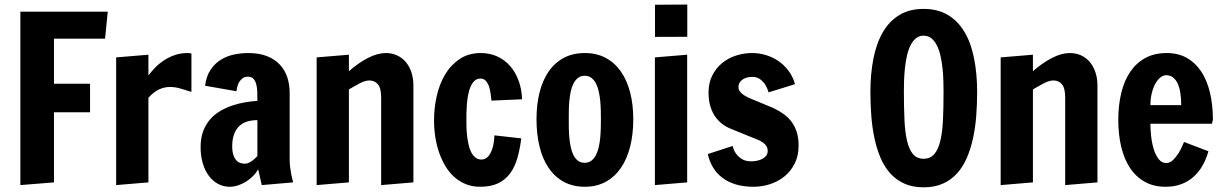

<svg xmlns="http://www.w3.org/2000/svg" viewBox="-20 -801 5332 837"><path d="M68.8 -750H449.7L438 -632.3H215.3V-436H372.6V-311.5H215.3V-5.9L68.8 5.9Z M486.3 -550.8 627 -562.5V-472.2Q639.2 -488.3 655.8 -505.6Q672.4 -522.9 693.6 -537.1Q714.8 -551.3 740.7 -560.5Q766.6 -569.8 797.4 -569.8Q799.8 -569.8 802.7 -569.6Q805.7 -569.3 808.1 -568.8Q811 -568.4 814.5 -567.9V-400.4Q791.5 -407.2 768.1 -414.6Q744.6 -421.9 720.7 -421.9Q697.3 -421.9 674.3 -411.6Q651.4 -401.4 627 -375V-5.9L486.3 5.9Z M854.5 -159.7Q854.5 -199.7 866 -229.7Q877.4 -259.8 896.7 -281.5Q916 -303.2 941.4 -317.9Q966.8 -332.5 994.4 -341.6Q1022 -350.6 1049.8 -355.2Q1077.6 -359.9 1102.1 -361.3Q1102.1 -380.9 1101.6 -399.7Q1101.1 -418.5 1097.2 -433.3Q1093.3 -448.2 1085 -457.5Q1076.7 -466.8 1061.5 -466.8Q1048.8 -466.8 1039.8 -461.2Q1030.8 -455.6 1024.7 -446.5Q1018.6 -437.5 1015.4 -426Q1012.2 -414.6 1010.7 -403.3L874 -427.2Q879.4 -469.2 897.9 -496.8Q916.5 -524.4 942.6 -540.5Q968.8 -556.6 999.8 -563.2Q1030.8 -569.8 1061.5 -569.8Q1109.4 -569.8 1143.6 -556.4Q1177.7 -543 1199.7 -519.5Q1221.7 -496.1 1232.2 -464.6Q1242.7 -433.1 1242.7 -397V-106Q1242.7 -89.4 1244.9 -71.8Q1247.1 -54.2 1250 -39.6Q1253.4 -22.5 1257.8 -5.9L1121.1 5.9L1105.5 -63Q1097.2 -47.9 1083.7 -34.2Q1070.3 -20.5 1053.7 -10Q1037.1 0.5 1018.6 6.8Q1000 13.2 981.9 13.2Q953.1 13.2 929.7 0.2Q906.2 -12.7 889.4 -35.9Q872.6 -59.1 863.5 -90.6Q854.5 -122.1 854.5 -159.7ZM992.2 -161.6Q992.2 -128.4 1005.6 -107.9Q1019 -87.4 1047.9 -87.4Q1057.6 -87.4 1067.1 -92.5Q1076.7 -97.7 1084.5 -104Q1093.3 -111.3 1102.1 -120.6V-277.3Q1078.6 -277.3 1058.6 -271.5Q1038.6 -265.6 1023.7 -252Q1008.8 -238.3 1000.5 -216.1Q992.2 -193.8 992.2 -161.6Z M1641.6 -375.5Q1641.6 -417 1627.4 -433.6Q1613.3 -450.2 1590.3 -450.2Q1571.8 -450.2 1548.6 -438Q1525.4 -425.8 1501 -411.1V-5.9L1360.4 5.9V-550.8L1501 -562.5V-490.7Q1543 -527.3 1584.5 -548.6Q1626 -569.8 1662.1 -569.8Q1688.5 -569.8 1710.4 -559.8Q1732.4 -549.8 1748.3 -531.5Q1764.2 -513.2 1773.2 -486.8Q1782.2 -460.4 1782.2 -427.7V-5.9L1641.6 5.9Z M2252.4 -197.8Q2246.6 -151.4 2235.6 -112.5Q2224.6 -73.7 2204.3 -45.9Q2184.1 -18.1 2152.3 -2.4Q2120.6 13.2 2073.2 13.2Q2039.6 13.2 2011.7 2.2Q1983.9 -8.8 1961.4 -28.6Q1939 -48.3 1922.4 -75.7Q1905.8 -103 1894.5 -135.3Q1883.3 -167.5 1877.7 -203.4Q1872.1 -239.3 1872.1 -276.4Q1872.1 -330.6 1884 -383.1Q1896 -435.5 1920.9 -477.1Q1945.8 -518.6 1984.4 -544.2Q2022.9 -569.8 2076.2 -569.8Q2114.7 -569.8 2147.2 -555.2Q2179.7 -540.5 2203.4 -513.7Q2227.1 -486.8 2240.7 -449.7Q2254.4 -412.6 2255.9 -368.2L2122.6 -362.3Q2121.1 -374.5 2119.1 -390.9Q2117.2 -407.2 2112.3 -422.4Q2107.4 -437.5 2098.4 -448Q2089.4 -458.5 2074.7 -458.5Q2059.1 -458.5 2048.6 -448.7Q2038.1 -439 2031.2 -423.1Q2024.4 -407.2 2020.8 -387.5Q2017.1 -367.7 2015.4 -347.9Q2013.7 -328.1 2013.4 -310.5Q2013.2 -293 2013.2 -281.2Q2013.2 -269.5 2013.4 -252Q2013.7 -234.4 2015.6 -214.8Q2017.6 -195.3 2021.5 -175.8Q2025.4 -156.2 2032.7 -140.6Q2040 -125 2051.3 -115.2Q2062.5 -105.5 2079.1 -105.5Q2089.4 -105.5 2097.2 -110.1Q2105 -114.7 2110.8 -122.1Q2116.7 -129.4 2120.8 -138.9Q2125 -148.4 2127.9 -158.2Q2134.3 -181.6 2135.3 -210.9Z M2529.8 13.2Q2477.1 13.2 2437.5 -8.5Q2397.9 -30.3 2371.6 -69.1Q2345.2 -107.9 2332 -162.1Q2318.8 -216.3 2318.8 -281.7Q2318.8 -344.7 2332 -397.7Q2345.2 -450.7 2371.6 -489Q2397.9 -527.3 2437.5 -548.6Q2477.1 -569.8 2529.8 -569.8Q2581.1 -569.8 2620.6 -548.6Q2660.2 -527.3 2686.8 -489Q2713.4 -450.7 2727.1 -397.7Q2740.7 -344.7 2740.7 -281.7Q2740.7 -216.3 2727.1 -162.1Q2713.4 -107.9 2686.8 -69.1Q2660.2 -30.3 2620.6 -8.5Q2581.1 13.2 2529.8 13.2ZM2528.8 -91.3Q2545.9 -91.3 2558.1 -100.6Q2570.3 -109.9 2578.1 -125.2Q2585.9 -140.6 2590.3 -160.4Q2594.7 -180.2 2596.7 -201.4Q2598.6 -222.7 2599.1 -243.4Q2599.6 -264.2 2599.6 -281.7Q2599.6 -298.8 2599.1 -319.3Q2598.6 -339.8 2596.7 -360.8Q2594.7 -381.8 2590.3 -401.6Q2585.9 -421.4 2578.1 -436.8Q2570.3 -452.1 2558.3 -461.4Q2546.4 -470.7 2529.3 -470.7Q2511.7 -470.7 2499.8 -461.4Q2487.8 -452.1 2480 -436.8Q2472.2 -421.4 2468 -401.6Q2463.9 -381.8 2461.9 -360.8Q2460 -339.8 2459.7 -319.3Q2459.5 -298.8 2459.5 -281.7Q2459.5 -264.2 2459.7 -243.4Q2460 -222.7 2461.9 -201.4Q2463.9 -180.2 2468 -160.4Q2472.2 -140.6 2479.7 -125.2Q2487.3 -109.9 2499.3 -100.6Q2511.2 -91.3 2528.8 -91.3Z M2835 -550.8 2975.6 -562.5V-5.9L2835 5.9ZM2976.1 -781.2V-640.6L2835.4 -640.1V-780.3Z M3173.8 -164.6Q3178.2 -145.5 3189 -130.9Q3197.8 -118.2 3213.9 -107.9Q3230 -97.7 3255.9 -97.7Q3265.6 -97.7 3278.1 -99.9Q3290.5 -102.1 3301.3 -107.4Q3312 -112.8 3319.3 -121.3Q3326.7 -129.9 3326.7 -143.1Q3326.7 -161.1 3314 -172.9Q3301.3 -184.6 3284.2 -191.4L3166.5 -239.3Q3119.1 -258.3 3094 -298.6Q3068.8 -338.9 3068.8 -397.5Q3068.8 -439.5 3085 -471.7Q3101.1 -503.9 3127.4 -525.6Q3153.8 -547.4 3188 -558.6Q3222.2 -569.8 3258.8 -569.8Q3289.1 -569.8 3318.6 -561Q3348.1 -552.2 3373.5 -534.9Q3398.9 -517.6 3417.7 -492.2Q3436.5 -466.8 3445.8 -434.1L3330.6 -398.4Q3325.2 -417 3315.9 -432.1Q3307.6 -444.8 3293.9 -455.3Q3280.3 -465.8 3259.8 -465.8Q3248.5 -465.8 3237.8 -463.4Q3227.1 -460.9 3218.5 -455.3Q3210 -449.7 3204.6 -441.2Q3199.2 -432.6 3199.2 -420.9Q3199.2 -411.6 3204.3 -404.1Q3209.5 -396.5 3217 -390.6Q3224.6 -384.8 3232.9 -380.4Q3241.2 -376 3248 -373L3348.1 -331.5Q3371.6 -320.8 3392.3 -306.6Q3413.1 -292.5 3428.5 -272.9Q3443.8 -253.4 3452.6 -227.3Q3461.4 -201.2 3461.4 -167Q3461.4 -121.6 3444.3 -87.9Q3427.2 -54.2 3399.4 -31.7Q3371.6 -9.3 3336.4 2Q3301.3 13.2 3265.1 13.2Q3222.2 13.2 3188.5 3.2Q3154.8 -6.8 3129.9 -25.4Q3105 -43.9 3088.9 -70.3Q3072.8 -96.7 3065.4 -129.4Z M4006.3 15.6Q3958.5 15.6 3922.6 -0.5Q3886.7 -16.6 3860.8 -45.4Q3835 -74.2 3818.4 -113.5Q3801.8 -152.8 3792 -199Q3782.2 -245.1 3778.3 -296.4Q3774.4 -347.7 3774.4 -400.4Q3774.4 -479.5 3787.8 -546.9Q3801.3 -614.3 3829.6 -662.1Q3857.9 -710 3901.6 -736.1Q3945.3 -762.2 4006.3 -762.2Q4067.4 -762.2 4111.6 -736.1Q4155.8 -710 4184.3 -662.1Q4212.9 -614.3 4226.3 -546.9Q4239.7 -479.5 4239.7 -400.4Q4239.7 -347.7 4235.8 -296.4Q4231.9 -245.1 4221.9 -199Q4211.9 -152.8 4195.1 -113.5Q4178.2 -74.2 4152.3 -45.4Q4126.5 -16.6 4090.3 -0.5Q4054.2 15.6 4006.3 15.6ZM4006.3 -108.9Q4035.6 -108.9 4053 -129.2Q4070.3 -149.4 4079.3 -187.3Q4088.4 -225.1 4090.8 -279.1Q4093.3 -333 4093.3 -400.4Q4093.3 -423.8 4092.5 -449.5Q4091.8 -475.1 4088.9 -502.7Q4085.9 -530.3 4080.3 -556.2Q4074.7 -582 4064.9 -601.8Q4055.2 -621.6 4040.8 -633.5Q4026.4 -645.5 4006.3 -645.5Q3986.3 -645.5 3972.2 -633.5Q3958 -621.6 3948.5 -601.8Q3939 -582 3933.3 -556.2Q3927.7 -530.3 3924.8 -502.7Q3921.9 -475.1 3921.1 -449.5Q3920.4 -423.8 3920.4 -400.4Q3920.4 -333 3922.9 -279.1Q3925.3 -225.1 3934.1 -187.3Q3942.9 -149.4 3960 -129.2Q3977.1 -108.9 4006.3 -108.9Z M4623.5 -375.5Q4623.5 -417 4609.4 -433.6Q4595.2 -450.2 4572.3 -450.2Q4553.7 -450.2 4530.5 -438Q4507.3 -425.8 4482.9 -411.1V-5.9L4342.3 5.9V-550.8L4482.9 -562.5V-490.7Q4524.9 -527.3 4566.4 -548.6Q4607.9 -569.8 4644 -569.8Q4670.4 -569.8 4692.4 -559.8Q4714.4 -549.8 4730.2 -531.5Q4746.1 -513.2 4755.1 -486.8Q4764.2 -460.4 4764.2 -427.7V-5.9L4623.5 5.9Z M4995.1 -261.7Q4995.1 -235.4 4998.5 -205.1Q5002 -174.8 5010 -149.4Q5018.1 -124 5031.2 -107.2Q5044.4 -90.3 5063.5 -90.3Q5080.1 -90.3 5093.8 -103.5Q5107.4 -116.7 5117.7 -133.3Q5127.9 -149.9 5134 -164.6Q5140.1 -179.2 5141.6 -182.1L5248 -141.6Q5238.3 -107.4 5222.2 -79.1Q5206.1 -50.8 5183.1 -30.3Q5160.2 -9.8 5129.9 1.7Q5099.6 13.2 5061 13.2Q5009.8 13.2 4970.9 -8.3Q4932.1 -29.8 4906.5 -68.4Q4880.9 -106.9 4867.9 -160.6Q4855 -214.4 4855 -278.3Q4855 -342.8 4868.2 -396.5Q4881.3 -450.2 4907.7 -488.8Q4934.1 -527.3 4973.6 -548.6Q5013.2 -569.8 5065.9 -569.8Q5116.2 -569.8 5153.8 -548.6Q5191.4 -527.3 5216.8 -488.8Q5242.2 -450.2 5254.9 -396.5Q5267.6 -342.8 5267.6 -278.3L5265.6 -271.5Q5264.6 -268.6 5264.2 -265.9Q5263.7 -263.2 5263.7 -261.7ZM5129.4 -342.8Q5129.4 -370.6 5125.7 -394.5Q5122.1 -418.5 5114.3 -435.8Q5106.4 -453.1 5094 -463.1Q5081.5 -473.1 5063.5 -473.1Q5050.8 -473.1 5038.3 -463.1Q5025.9 -453.1 5016.4 -435.8Q5006.8 -418.5 5001 -394.5Q4995.1 -370.6 4995.1 -342.8Z"/></svg>

Font: Francois One
Style: Regular
Weight: 400
Designer: Vernon Adams
Foundry: vernon adams
Version: Version 1.000